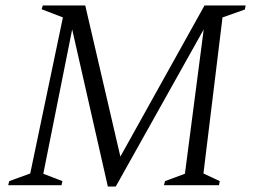

<svg xmlns="http://www.w3.org/2000/svg" viewBox="-20 -680 932 705"><path d="M10 0 14 -15 91 -43 211 -616 133 -646 137 -660H293L422 -105L731 -660H882L879 -645L797 -616L727 -43L787 -15L784 0H582L586 -15L659 -42L728 -572L405 5H376L245 -572L139 -42L209 -15L206 0Z"/></svg>

Font: Spectral SC Light
Style: Italic
Weight: 300
Italic angle: -10°
Designer: Jean-Baptiste Levee
Foundry: Production Type
Version: Version 2.001